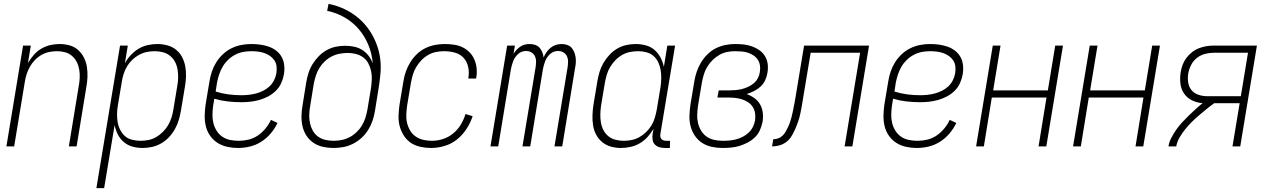

<svg xmlns="http://www.w3.org/2000/svg" viewBox="-20 -755 6540 990"><path d="M13 0 99 -520H139L124 -430Q137 -452 154 -471.5Q171 -491 193 -504Q215 -517 239 -522.5Q263 -528 287 -528Q314 -528 339 -521Q364 -514 382.5 -497.5Q401 -481 412.5 -458.5Q424 -436 428 -410.5Q432 -385 431 -358Q430 -331 425 -305L375 0H335L386 -311Q390 -332 391 -353.5Q392 -375 388.5 -396Q385 -417 376 -435Q367 -453 351.5 -466.5Q336 -480 316 -485.5Q296 -491 274 -491Q254 -491 234 -487Q214 -483 195 -472.5Q176 -462 160.5 -446Q145 -430 134.5 -411.5Q124 -393 117.5 -373Q111 -353 108 -333L53 0Z M477 215 599 -520H639L624 -429Q636 -451 654.5 -471Q673 -491 695 -504Q717 -517 742 -522.5Q767 -528 791 -528Q818 -528 843.5 -521Q869 -514 888.5 -498Q908 -482 919.5 -459.5Q931 -437 935.5 -411.5Q940 -386 939 -359Q938 -332 933 -305L913 -185Q909 -161 902 -137Q895 -113 882.5 -90.5Q870 -68 852 -48.5Q834 -29 811.5 -16Q789 -3 764.5 2.5Q740 8 716 8Q688 8 663 1Q638 -6 618.5 -22.5Q599 -39 587.5 -62Q576 -85 571 -110L517 215ZM704 -29Q724 -29 745 -33Q766 -37 785 -48Q804 -59 820 -75Q836 -91 847 -110Q858 -129 864.5 -149.5Q871 -170 874 -191L894 -311Q898 -332 898.5 -354Q899 -376 895.5 -397Q892 -418 882.5 -436Q873 -454 857 -467Q841 -480 820.5 -485.5Q800 -491 778 -491Q758 -491 737.5 -487Q717 -483 697.5 -472.5Q678 -462 662 -446.5Q646 -431 635 -412.5Q624 -394 617.5 -373.5Q611 -353 608 -333L588 -213Q584 -191 583.5 -169Q583 -147 586.5 -126Q590 -105 599.5 -86Q609 -67 624 -53.5Q639 -40 660.5 -34.5Q682 -29 704 -29Z M1207 8Q1179 8 1151.5 2Q1124 -4 1101.5 -18.5Q1079 -33 1063.5 -55Q1048 -77 1041.5 -103.5Q1035 -130 1035.5 -158.5Q1036 -187 1040 -215L1060 -335Q1064 -361 1072.5 -386Q1081 -411 1095 -433.5Q1109 -456 1129 -475Q1149 -494 1173.5 -506Q1198 -518 1224 -523Q1250 -528 1275 -528Q1298 -528 1321 -525Q1344 -522 1365.5 -514.5Q1387 -507 1404.5 -493.5Q1422 -480 1432.5 -461Q1443 -442 1445.5 -418.5Q1448 -395 1444 -372Q1440 -349 1430 -326.5Q1420 -304 1402 -286.5Q1384 -269 1362 -257.5Q1340 -246 1317 -239.5Q1294 -233 1270.5 -230.5Q1247 -228 1225 -228Q1189 -228 1154 -232Q1119 -236 1085 -246L1079 -209Q1076 -187 1075.5 -164Q1075 -141 1080.5 -119.5Q1086 -98 1097.5 -80Q1109 -62 1126.5 -50Q1144 -38 1166 -33.5Q1188 -29 1211 -29Q1236 -29 1261.5 -35Q1287 -41 1309 -56Q1331 -71 1348.5 -92Q1366 -113 1377 -137L1411 -121Q1397 -92 1376 -67Q1355 -42 1327.5 -24.5Q1300 -7 1269 0.5Q1238 8 1207 8ZM1225 -264Q1243 -264 1262 -266Q1281 -268 1300 -273Q1319 -278 1337 -287Q1355 -296 1369.5 -309.5Q1384 -323 1393 -341Q1402 -359 1405 -377Q1408 -395 1406 -412.5Q1404 -430 1395 -443.5Q1386 -457 1372.5 -466.5Q1359 -476 1343 -481.5Q1327 -487 1310 -489Q1293 -491 1275 -491Q1254 -491 1233 -487Q1212 -483 1192 -472.5Q1172 -462 1155.5 -446Q1139 -430 1128 -411Q1117 -392 1110 -371Q1103 -350 1099 -329L1092 -283Q1123 -273 1156.5 -268.5Q1190 -264 1225 -264Z M1699 8Q1671 8 1644.5 2Q1618 -4 1596.5 -18.5Q1575 -33 1560.5 -55Q1546 -77 1540 -103Q1534 -129 1534.5 -156.5Q1535 -184 1540 -212L1559 -330Q1563 -354 1570.5 -378Q1578 -402 1591.5 -424Q1605 -446 1623.5 -465Q1642 -484 1664.5 -496.5Q1687 -509 1711.5 -514Q1736 -519 1760 -519Q1784 -519 1807 -514Q1830 -509 1848.5 -497Q1867 -485 1880.5 -467.5Q1894 -450 1902 -428Q1898 -478 1879.5 -523Q1861 -568 1830.5 -604Q1800 -640 1758 -664.5Q1716 -689 1667 -699L1674 -735Q1710 -728 1743 -714Q1776 -700 1804 -680.5Q1832 -661 1855.5 -635.5Q1879 -610 1896.5 -580Q1914 -550 1925.5 -516.5Q1937 -483 1941 -447Q1945 -411 1941.5 -373.5Q1938 -336 1932 -299L1913 -181Q1909 -156 1900.5 -131.5Q1892 -107 1878 -84.5Q1864 -62 1843.5 -43.5Q1823 -25 1799 -13Q1775 -1 1749.5 3.5Q1724 8 1699 8ZM1700 -29Q1720 -29 1741 -33Q1762 -37 1781.5 -47Q1801 -57 1817.5 -72.5Q1834 -88 1845.5 -107Q1857 -126 1863.5 -146Q1870 -166 1874 -187L1893 -301Q1896 -323 1897 -345.5Q1898 -368 1893.5 -388.5Q1889 -409 1879.5 -427.5Q1870 -446 1853.5 -458.5Q1837 -471 1816 -476.5Q1795 -482 1773 -482Q1753 -482 1731.5 -478Q1710 -474 1690.5 -464Q1671 -454 1654.5 -438.5Q1638 -423 1626.5 -404Q1615 -385 1608.5 -364.5Q1602 -344 1598 -324L1579 -206Q1575 -184 1574.5 -162Q1574 -140 1578.5 -119.5Q1583 -99 1593 -81Q1603 -63 1619.5 -51Q1636 -39 1657 -34Q1678 -29 1700 -29Z M2203 8Q2175 8 2147.5 2Q2120 -4 2098.5 -18.5Q2077 -33 2062.5 -55.5Q2048 -78 2041 -104Q2034 -130 2035 -158.5Q2036 -187 2040 -215L2060 -335Q2064 -361 2072.5 -385.5Q2081 -410 2095 -433Q2109 -456 2128.5 -475Q2148 -494 2172 -506Q2196 -518 2222 -523Q2248 -528 2273 -528Q2297 -528 2321 -524.5Q2345 -521 2365.5 -511Q2386 -501 2401.5 -485Q2417 -469 2426 -448Q2435 -427 2437.5 -403.5Q2440 -380 2436 -356L2435 -350H2395V-354Q2400 -383 2394 -410Q2388 -437 2370.5 -456.5Q2353 -476 2326 -483.5Q2299 -491 2270 -491Q2250 -491 2229 -487Q2208 -483 2188.5 -472Q2169 -461 2153.5 -445Q2138 -429 2126.5 -410Q2115 -391 2109 -370.5Q2103 -350 2099 -329L2079 -209Q2076 -187 2075 -164.5Q2074 -142 2079 -121Q2084 -100 2095 -81.5Q2106 -63 2123.5 -51Q2141 -39 2162.5 -34Q2184 -29 2207 -29Q2235 -29 2263.5 -38Q2292 -47 2316 -66.5Q2340 -86 2356 -112.5Q2372 -139 2380 -167L2417 -156Q2406 -122 2385.5 -90.5Q2365 -59 2336.5 -36Q2308 -13 2272.5 -2.5Q2237 8 2203 8Z M2509 0 2595 -520H2635L2628 -478Q2635 -489 2644 -498.5Q2653 -508 2663.5 -515Q2674 -522 2686.5 -525Q2699 -528 2711 -528Q2726 -528 2739.5 -523.5Q2753 -519 2762 -509Q2771 -499 2776 -486Q2781 -473 2783 -459Q2789 -473 2798 -486Q2807 -499 2819.5 -509Q2832 -519 2846.5 -523.5Q2861 -528 2876 -528Q2890 -528 2904 -523.5Q2918 -519 2926.5 -509.5Q2935 -500 2940.5 -487Q2946 -474 2948 -460Q2950 -446 2949 -431.5Q2948 -417 2945 -403L2879 0H2839L2907 -410Q2909 -424 2909 -438.5Q2909 -453 2903 -465.5Q2897 -478 2885 -485Q2873 -492 2858 -492Q2847 -492 2836.5 -488.5Q2826 -485 2817 -477Q2808 -469 2801.5 -459.5Q2795 -450 2791 -439.5Q2787 -429 2784 -418Q2781 -407 2779 -396L2714 0H2674L2742 -410Q2744 -424 2744 -438.5Q2744 -453 2738 -465.5Q2732 -478 2720 -485Q2708 -492 2693 -492Q2682 -492 2671.5 -488.5Q2661 -485 2652 -477Q2643 -469 2636.5 -459.5Q2630 -450 2626 -439.5Q2622 -429 2619 -418Q2616 -407 2614 -396L2549 0Z M3182 8Q3155 8 3130 1Q3105 -6 3085.5 -22Q3066 -38 3054 -60.5Q3042 -83 3038 -108.5Q3034 -134 3035 -161Q3036 -188 3040 -215L3060 -335Q3064 -359 3071 -383Q3078 -407 3091 -429.5Q3104 -452 3122 -471.5Q3140 -491 3162 -504Q3184 -517 3208.5 -522.5Q3233 -528 3257 -528Q3285 -528 3310.5 -521Q3336 -514 3355 -497.5Q3374 -481 3386 -458Q3398 -435 3403 -410L3421 -520H3461L3385 -64Q3384 -57 3385 -50Q3386 -43 3390.5 -38Q3395 -33 3402 -31Q3409 -29 3416 -29H3435L3434 8H3409Q3394 8 3380 4Q3366 0 3356.5 -10Q3347 -20 3345 -34.5Q3343 -49 3345 -64L3350 -91Q3337 -69 3319 -49Q3301 -29 3278.5 -16Q3256 -3 3231 2.5Q3206 8 3182 8ZM3196 -29Q3216 -29 3236.5 -33Q3257 -37 3276 -47.5Q3295 -58 3311 -73.5Q3327 -89 3338.5 -107.5Q3350 -126 3356 -146.5Q3362 -167 3366 -187L3386 -307Q3389 -329 3389.5 -351Q3390 -373 3386.5 -394Q3383 -415 3374 -434Q3365 -453 3349.5 -466.5Q3334 -480 3313 -485.5Q3292 -491 3270 -491Q3250 -491 3229 -487Q3208 -483 3188.5 -472Q3169 -461 3153.5 -445Q3138 -429 3126.5 -410Q3115 -391 3109 -370.5Q3103 -350 3099 -329L3079 -209Q3076 -188 3075.5 -166Q3075 -144 3078.5 -123Q3082 -102 3091.5 -84Q3101 -66 3116.5 -53Q3132 -40 3153 -34.5Q3174 -29 3196 -29Z M3705 8Q3677 8 3649.5 2Q3622 -4 3600 -18.5Q3578 -33 3563 -55Q3548 -77 3541 -103.5Q3534 -130 3535 -158.5Q3536 -187 3540 -215L3560 -335Q3564 -360 3572.5 -385Q3581 -410 3594.5 -432.5Q3608 -455 3627.5 -474.5Q3647 -494 3671 -506Q3695 -518 3720.5 -523Q3746 -528 3771 -528Q3794 -528 3816 -525.5Q3838 -523 3858.5 -515.5Q3879 -508 3896.5 -495.5Q3914 -483 3925 -464.5Q3936 -446 3938.5 -424Q3941 -402 3937 -379Q3934 -360 3925.5 -341.5Q3917 -323 3902 -309Q3887 -295 3868 -285.5Q3849 -276 3830 -270Q3852 -262 3870 -249Q3888 -236 3899 -217Q3910 -198 3913 -174.5Q3916 -151 3912 -127Q3908 -106 3898.5 -84.5Q3889 -63 3872.5 -47Q3856 -31 3835 -20Q3814 -9 3792.5 -2.5Q3771 4 3749 6Q3727 8 3705 8ZM3706 -29Q3724 -29 3741 -30.5Q3758 -32 3775.5 -36.5Q3793 -41 3809.5 -49.5Q3826 -58 3839.5 -70.5Q3853 -83 3861.5 -99.5Q3870 -116 3873 -133Q3876 -152 3873.5 -170Q3871 -188 3862 -202.5Q3853 -217 3838.5 -227Q3824 -237 3807 -242.5Q3790 -248 3772 -250Q3754 -252 3735 -252H3679L3686 -289H3742Q3758 -289 3774 -290.5Q3790 -292 3806 -296Q3822 -300 3838 -307.5Q3854 -315 3867 -326Q3880 -337 3888 -352.5Q3896 -368 3898 -384Q3901 -401 3898.5 -417.5Q3896 -434 3887.5 -447Q3879 -460 3865.5 -469Q3852 -478 3837 -483Q3822 -488 3805 -489.5Q3788 -491 3771 -491Q3750 -491 3729.5 -487Q3709 -483 3689.5 -472Q3670 -461 3654 -445Q3638 -429 3626.5 -410Q3615 -391 3609 -370.5Q3603 -350 3599 -329L3579 -209Q3576 -187 3575 -164.5Q3574 -142 3579 -121Q3584 -100 3595 -81.5Q3606 -63 3623 -51Q3640 -39 3662 -34Q3684 -29 3706 -29Z M4335 0 4415 -483H4160L4121 -249Q4118 -229 4114.5 -209.5Q4111 -190 4107 -170.5Q4103 -151 4096.5 -131.5Q4090 -112 4082 -93.5Q4074 -75 4063.5 -56.5Q4053 -38 4037 -25Q4021 -12 4001 -6Q3981 0 3961 0L3967 -37Q3980 -37 3992.5 -41.5Q4005 -46 4015 -55.5Q4025 -65 4031.5 -77Q4038 -89 4044 -101.5Q4050 -114 4054 -126.5Q4058 -139 4061.5 -152Q4065 -165 4067.5 -177.5Q4070 -190 4072.5 -203Q4075 -216 4077.5 -228.5Q4080 -241 4082 -254L4126 -520H4461L4375 0Z M4707 8Q4679 8 4651.5 2Q4624 -4 4601.5 -18.5Q4579 -33 4563.5 -55Q4548 -77 4541.5 -103.5Q4535 -130 4535.5 -158.5Q4536 -187 4540 -215L4560 -335Q4564 -361 4572.5 -386Q4581 -411 4595 -433.5Q4609 -456 4629 -475Q4649 -494 4673.5 -506Q4698 -518 4724 -523Q4750 -528 4775 -528Q4798 -528 4821 -525Q4844 -522 4865.5 -514.5Q4887 -507 4904.5 -493.5Q4922 -480 4932.5 -461Q4943 -442 4945.5 -418.5Q4948 -395 4944 -372Q4940 -349 4930 -326.5Q4920 -304 4902 -286.5Q4884 -269 4862 -257.5Q4840 -246 4817 -239.5Q4794 -233 4770.5 -230.5Q4747 -228 4725 -228Q4689 -228 4654 -232Q4619 -236 4585 -246L4579 -209Q4576 -187 4575.5 -164Q4575 -141 4580.5 -119.5Q4586 -98 4597.5 -80Q4609 -62 4626.5 -50Q4644 -38 4666 -33.5Q4688 -29 4711 -29Q4736 -29 4761.5 -35Q4787 -41 4809 -56Q4831 -71 4848.5 -92Q4866 -113 4877 -137L4911 -121Q4897 -92 4876 -67Q4855 -42 4827.5 -24.5Q4800 -7 4769 0.5Q4738 8 4707 8ZM4725 -264Q4743 -264 4762 -266Q4781 -268 4800 -273Q4819 -278 4837 -287Q4855 -296 4869.5 -309.5Q4884 -323 4893 -341Q4902 -359 4905 -377Q4908 -395 4906 -412.5Q4904 -430 4895 -443.5Q4886 -457 4872.5 -466.5Q4859 -476 4843 -481.5Q4827 -487 4810 -489Q4793 -491 4775 -491Q4754 -491 4733 -487Q4712 -483 4692 -472.5Q4672 -462 4655.5 -446Q4639 -430 4628 -411Q4617 -392 4610 -371Q4603 -350 4599 -329L4592 -283Q4623 -273 4656.5 -268.5Q4690 -264 4725 -264Z M5013 0 5099 -520H5139L5101 -289H5383L5421 -520H5461L5375 0H5335L5376 -252H5094L5053 0Z M5513 0 5599 -520H5639L5601 -289H5883L5921 -520H5961L5875 0H5835L5876 -252H5594L5553 0Z M6005 0Q6008 -22 6019.5 -44Q6031 -66 6044.5 -85.5Q6058 -105 6074.5 -123Q6091 -141 6108.5 -158Q6126 -175 6144 -191.5Q6162 -208 6181 -223Q6152 -225 6126.5 -237.5Q6101 -250 6085.5 -272.5Q6070 -295 6066.5 -324Q6063 -353 6068 -383Q6071 -402 6078 -421Q6085 -440 6097.5 -456.5Q6110 -473 6126.5 -486Q6143 -499 6162.5 -506.5Q6182 -514 6201.5 -517Q6221 -520 6240 -520H6461L6375 0H6335L6372 -223H6241Q6220 -208 6200.5 -192Q6181 -176 6161.5 -159.5Q6142 -143 6124 -125Q6106 -107 6090 -87Q6074 -67 6061.5 -45Q6049 -23 6045 0ZM6204 -259H6378L6415 -483H6240Q6218 -483 6195 -477.5Q6172 -472 6152.5 -457Q6133 -442 6122 -420.5Q6111 -399 6107 -377Q6103 -353 6106.5 -330Q6110 -307 6123.5 -290.5Q6137 -274 6159 -266.5Q6181 -259 6204 -259Z"/></svg>

Font: Iosevka Term Curly Extralight
Style: Italic
Weight: 200
Italic angle: -9°
Designer: Belleve Invis
Foundry: Belleve Invis
Version: Version 32.3.0